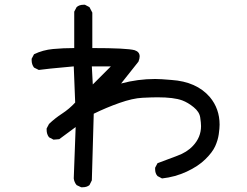

<svg xmlns="http://www.w3.org/2000/svg" viewBox="-20 -760 1040 807"><path d="M328 27H321L302 18Q292 6 290 -10L298 -226L229 -175L205 -173L186 -183Q176 -196 176 -214V-220L186 -239Q211 -263 241 -282.5Q271 -302 296 -329L290 -481Q168 -470 143 -466L123 -476Q113 -489 113 -507V-513L123 -532Q160 -550 203 -554Q246 -558 292 -558V-711L302 -730Q313 -740 331 -740H337L356 -730L368 -707V-558Q513 -558 546 -549Q567 -542 567 -523Q567 -514 562 -501L489 -409Q559 -428 632 -428Q655 -428 700 -424Q806 -417 862 -352Q903 -303 903 -236Q903 -221 899.5 -196Q896 -171 884.5 -145.5Q873 -120 843 -90.5Q813 -61 764.5 -38.5Q716 -16 661 -10L642 -20Q632 -31 632 -49V-55L642 -74Q683 -90 724.5 -105Q766 -120 791 -147Q825 -183 825 -230Q825 -243 821.5 -266.5Q818 -290 794 -309.5Q770 -329 746 -338Q711 -351 642 -351Q619 -351 578.5 -349Q538 -347 482.5 -327.5Q427 -308 374 -282L366 -2L356 18Q345 27 328 27ZM370 -405 446 -481H366Z"/></svg>

Font: Xiaolai Mono SC
Style: Regular
Weight: 400
Monospace: yes
Designer: LXGW / Nozomi Seto
Version: Version 3.113;September 30, 2024